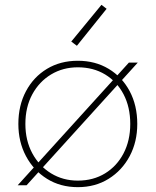

<svg xmlns="http://www.w3.org/2000/svg" viewBox="-20 -773 649 801"><path d="M53.7 0 517.6 -511.7H554.7L90.8 0ZM304.7 7.8Q231.9 7.8 176 -27.1Q120.1 -62 88.4 -121.6Q56.6 -181.2 56.6 -255.9Q56.6 -333 88.4 -392.6Q120.1 -452.1 176 -485.8Q231.9 -519.5 304.7 -519.5Q377.4 -519.5 433.3 -485.8Q489.3 -452.1 521 -392.6Q552.7 -333 552.7 -255.9Q552.7 -181.2 521 -121.6Q489.3 -62 433.3 -27.1Q377.4 7.8 304.7 7.8ZM304.7 -19.5Q369.1 -19.5 418.5 -49.8Q467.8 -80.1 495.6 -133.5Q523.4 -187 523.4 -255.9Q523.4 -326.2 495.6 -379.4Q467.8 -432.6 418.5 -462.4Q369.1 -492.2 304.7 -492.2Q242.7 -492.2 193.1 -462.4Q143.6 -432.6 114.7 -379.4Q85.9 -326.2 85.9 -255.9Q85.9 -187 114.7 -133.5Q143.6 -80.1 193.1 -49.8Q242.7 -19.5 304.7 -19.5ZM300.8 -582 277.3 -599.6 403.3 -752.9 424.8 -736.3Z"/></svg>

Font: Reddit Sans ExtraLight
Style: Regular
Weight: 250
Designer: Stephen Hutchings
Foundry: Reddit
Version: Version 1.014